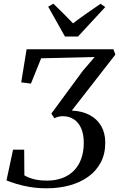

<svg xmlns="http://www.w3.org/2000/svg" viewBox="-20 -1009 642 1036"><path d="M232.5 7Q183.5 7 141.8 0Q100 -7 68 -17Q36 -27 15 -35.5L50.5 -201.5H110.5L111.5 -63Q128.5 -52 159 -43.2Q189.5 -34.5 234.5 -34.5Q279 -34.5 315.5 -48Q352 -61.5 378 -87.5Q404 -113.5 418 -151.5Q432 -189.5 432 -239Q432 -285 418 -316.8Q404 -348.5 378.5 -365.2Q353 -382 319 -382Q306 -382 294.5 -379Q283 -376 273.5 -371L257 -396L426.5 -626.5L491 -701.5L202 -694.5L147 -558L94.5 -564.5L123.5 -743H592L602.5 -714.5L367.5 -412.5Q424.5 -409.5 464.8 -387.8Q505 -366 526.5 -328.2Q548 -290.5 548 -239.5Q548 -178 523.5 -132Q499 -86 455.5 -55Q412 -24 354.8 -8.5Q297.5 7 232.5 7ZM330.5 -812 240 -973 268 -989Q295 -963 321.5 -936.8Q348 -910.5 374 -883Q408.5 -909.5 445.8 -935.5Q483 -961.5 522.5 -988.5L548 -971L401 -812Z"/></svg>

Font: Merriweather 72pt
Style: Italic
Weight: 400
Italic angle: -7.8°
Version: Version 2.101